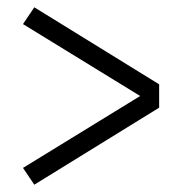

<svg xmlns="http://www.w3.org/2000/svg" viewBox="-20 -603 515 526"><path d="M74 -97 43 -143 364 -340 43 -537 74 -583 416 -372V-308Z"/></svg>

Font: Iosevka QP Light
Style: Regular
Weight: 300
Designer: Belleve Invis
Foundry: Belleve Invis
Version: Version 20.0.0; ttfautohint (v1.8.4)